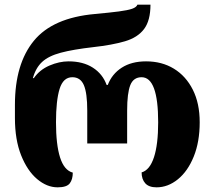

<svg xmlns="http://www.w3.org/2000/svg" viewBox="-20 -794 921 823"><path d="M227 9Q181 9 139 -26.5Q97 -62 70.5 -128.5Q44 -195 44 -288V-345Q44 -520 125 -619Q206 -718 387 -734Q452 -740 490 -745Q528 -750 546.5 -756.5Q565 -763 569 -774H625Q625 -706 597.5 -669.5Q570 -633 515.5 -617Q461 -601 380 -592Q293 -582 240.5 -568Q188 -554 160.5 -528.5Q133 -503 121 -459H125Q150 -495 192 -513Q234 -531 274 -531Q336 -531 378 -504Q420 -477 437 -430H442Q460 -477 502 -504Q544 -531 606 -531Q674 -531 725.5 -499.5Q777 -468 806.5 -409.5Q836 -351 836 -270Q836 -186 810.5 -123Q785 -60 742.5 -25.5Q700 9 651 9Q618 9 602.5 -8.5Q587 -26 587 -55Q622 -65 640 -120Q658 -175 658 -270Q658 -463 587 -463Q552 -463 538.5 -429Q525 -395 525 -320V-179H354V-320Q354 -395 339.5 -429Q325 -463 290 -463Q251 -463 235.5 -413Q220 -363 220 -270Q220 -174 237.5 -119Q255 -64 292 -54Q292 -25 279 -8Q266 9 227 9Z"/></svg>

Font: Noto Serif Georgian ExtraBold
Style: Regular
Weight: 800
Designer: Monotype Design Team, Akaki Razmadze
Foundry: Google LLC
Version: Version 2.003; ttfautohint (v1.8.4.7-5d5b)